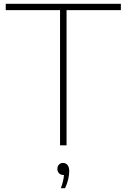

<svg xmlns="http://www.w3.org/2000/svg" viewBox="-20 -760 662 1004"><path d="M294 0V-707H10V-740H612V-707H328V0ZM342 135Q342 154 336.5 178Q331 202 320 224H298Q312 188.5 314.5 155H311Q297.5 155 288.8 146Q280 137 280 123Q280 109.5 288.2 100.8Q296.5 92 309 92Q324.5 92 333.2 103Q342 114 342 135Z"/></svg>

Font: Encode Sans Expanded Thin
Style: Regular
Weight: 250
Width: 7
Designer: Multiple Designers
Foundry: Impallari Type
Version: Version 2.000